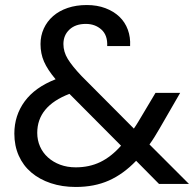

<svg xmlns="http://www.w3.org/2000/svg" viewBox="-20 -731 779 763"><path d="M406 -548Q408 -591 383 -613.5Q358 -636 321 -636Q280 -636 256 -613.5Q232 -591 232 -556Q232 -525 249.5 -496.5Q267 -468 304 -429L512 -220Q517 -227 521 -233.5Q525 -240 530 -248L598 -362H696L614 -220Q604 -203 594.5 -187.5Q585 -172 574 -157L731 0H612L521 -92Q470 -39 412.5 -13.5Q355 12 281 12Q227 12 182 -3Q137 -18 104.5 -45.5Q72 -73 54.5 -112.5Q37 -152 37 -200Q37 -272 78 -328Q119 -384 201 -416Q169 -454 155 -486Q141 -518 141 -556Q141 -589 154 -617.5Q167 -646 191 -667Q215 -688 249 -699.5Q283 -711 325 -711Q366 -711 399 -698.5Q432 -686 454.5 -664.5Q477 -643 488 -613Q499 -583 497 -548ZM281 -66Q335 -66 378.5 -87Q422 -108 461 -152L256 -358Q128 -309 128 -203Q128 -174 139 -149Q150 -124 170.5 -105.5Q191 -87 219 -76.5Q247 -66 281 -66Z"/></svg>

Font: Poppins
Style: Regular
Weight: 400
Designer: Ninad Kale (Devanagari), Jonny Pinhorn (Latin)
Foundry: Indian Type Foundry
Version: Version 3.002 2017